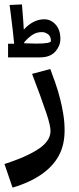

<svg xmlns="http://www.w3.org/2000/svg" viewBox="-30 -601 355 864"><path d="M26.4 243.2 -9.8 137.2Q56.6 115.2 96.9 95.5Q137.2 75.7 159.2 57.6Q197.3 25.9 197.3 -11.7Q197.3 -36.6 178.7 -91.8Q167.5 -125.5 150.4 -172.1Q133.3 -218.8 114.3 -268.6L196.3 -290.5Q206.1 -265.1 219 -228Q231.9 -190.9 241.2 -153.3Q248 -127.4 254.4 -89.8Q260.7 -52.2 260.7 -15.1Q260.7 47.9 237.5 93.8Q214.4 139.6 169.4 174.3Q138.2 198.2 100.6 215.6Q63 232.9 26.4 243.2ZM6.3 -342.8V-404.3H33.7Q31.2 -431.2 27.1 -467.5Q22.9 -503.9 18.8 -535.4Q14.6 -566.9 13.2 -578.6L68.8 -581.1Q72.8 -531.2 74.7 -505.9Q76.7 -480.5 77.1 -467.8Q96.2 -489.3 119.6 -501.7Q143.1 -514.2 169.4 -514.2Q198.7 -514.2 220.2 -490.5Q241.7 -466.8 241.7 -426.3Q241.7 -409.2 235.6 -395Q229.5 -380.9 218.8 -368.7Q207.5 -356.4 190.7 -349.6Q173.8 -342.8 148.9 -342.8ZM79.6 -406.2Q111.8 -404.8 135.3 -404.8Q168.9 -404.8 184.1 -408Q199.2 -411.1 199.2 -416.5Q199.2 -437.5 186.3 -446.8Q173.3 -456.1 161.1 -456.5Q134.8 -457.5 113.5 -442.6Q92.3 -427.7 78.1 -409.2Z"/></svg>

Font: Markazi Text
Style: Bold
Weight: 700
Designer: Borna Izadpanah (Arabic designer), Fiona Ross (Arabic design director) and Florian Runge (Latin designer)
Foundry: Borna Izadpanah and Florian Runge
Version: Version 1.001; ttfautohint (v1.8.3)